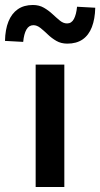

<svg xmlns="http://www.w3.org/2000/svg" viewBox="-70 -750 402 770"><path d="M73 0V-491H188V0ZM200 -575Q175 -575 156 -586Q137 -597 121.5 -612Q106 -627 92 -638Q78 -649 64 -649Q46 -649 36 -631.5Q26 -614 23 -582L-50 -586Q-49 -632 -36 -664Q-23 -696 1.5 -713Q26 -730 62 -730Q87 -730 106 -719Q125 -708 140.5 -693.5Q156 -679 170 -667.5Q184 -656 199 -656Q217 -656 226.5 -674Q236 -692 239 -723L312 -719Q311 -674 298.5 -641.5Q286 -609 261.5 -592Q237 -575 200 -575Z"/></svg>

Font: Mada SemiBold
Style: Regular
Weight: 600
Designer: Khaled Hosny
Version: Version 1.5